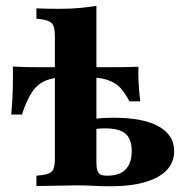

<svg xmlns="http://www.w3.org/2000/svg" viewBox="-20 -651 642 671"><path d="M216.1 -381.5Q168.5 -381.5 139.1 -369Q109.7 -356.5 91.1 -327.8Q72.6 -299.2 56.5 -250.8H19.4Q23.4 -295.2 24.6 -337.1Q25.8 -379 25 -418.5Q50.8 -416.9 76.6 -416.5Q102.4 -416.1 127.4 -416.1H216.1H272.6H361.3Q387.1 -416.1 412.9 -416.5Q438.7 -416.9 463.7 -417.7Q462.9 -389.5 464.5 -359.3Q466.1 -329 470.2 -296.8H432.3Q417.7 -325 401.2 -343.5Q384.7 -362.1 355.2 -371.8Q325.8 -381.5 272.6 -381.5ZM171.8 -209.7V-525Q171.8 -556.5 162.5 -568.1Q153.2 -579.8 123.4 -583.9L107.3 -585.5V-621.8Q128.2 -621 145.6 -620.6Q162.9 -620.2 187.1 -620.2Q225.8 -620.2 257.3 -623Q288.7 -625.8 316.9 -630.6V-621.8V-209.7ZM244.4 -3.2Q208.1 -2.4 176.2 -2Q144.4 -1.6 107.3 -0.8V-37.1L123.4 -38.7Q153.2 -41.9 162.5 -53.6Q171.8 -65.3 171.8 -95.2V-209.7H316.9V-85.5Q316.9 -66.1 320.2 -55.6Q323.4 -45.2 331 -41.1Q338.7 -37.1 353.2 -37.1H355.6Q397.6 -37.1 419 -58.9Q440.3 -80.6 440.3 -123.4Q440.3 -165.3 418.5 -183.9Q396.8 -202.4 346.8 -202.4Q335.5 -202.4 322.2 -201.2Q308.9 -200 287.9 -197.6V-233.1Q315.3 -237.1 336.7 -238.3Q358.1 -239.5 379 -239.5Q479.8 -239.5 534.3 -209.3Q588.7 -179 588.7 -122.6Q588.7 -63.7 530.2 -31.9Q471.8 0 365.3 0Q336.3 0 308.1 -1.6Q279.8 -3.2 244.4 -3.2Z"/></svg>

Font: Playfair 9pt Black
Style: Regular
Weight: 900
Designer: Claus Eggers Sørensen
Foundry: Claus Eggers Sørensen
Version: Version 2.203